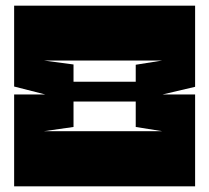

<svg xmlns="http://www.w3.org/2000/svg" viewBox="-20 -659 740 679"><path d="M240 -300V-210L135 -195H554L460 -210V-300ZM135 -445 240 -431V-370H460V-430L554 -445ZM140 -325 30 -353V-639H670V-352L555 -325H670V0H30V-325Z"/></svg>

Font: Banana Brick
Style: Regular
Weight: 400
Designer: artmaker
Foundry: artmaker
Version: Version 4.000 2011 initial release